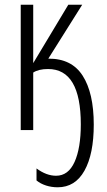

<svg xmlns="http://www.w3.org/2000/svg" viewBox="-20 -552 454 815"><path d="M378 -23Q378 102 338.5 172.5Q299 243 225 243Q199 243 175.5 235.5Q152 228 135 214V163Q177 194 218 194Q270 194 296.5 135.5Q323 77 323 -24Q323 -259 184 -259Q144 -259 121 -244V0H68V-532H121V-284L270 -532H329L185 -303Q284 -304 331 -230.5Q378 -157 378 -23Z"/></svg>

Font: Noto Sans ExtraCondensed Light
Style: Regular
Weight: 300
Width: 2
Designer: Monotype Design Team
Foundry: Monotype Imaging Inc.
Version: Version 2.013; ttfautohint (v1.8.4.7-5d5b)